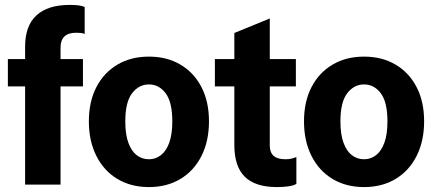

<svg xmlns="http://www.w3.org/2000/svg" viewBox="-20 -750 1763 780"><path d="M82 0V-561Q82 -645 128 -687.5Q174 -730 263 -730Q282 -730 296.5 -728.5Q311 -727 324 -722V-612Q318 -615 309.5 -616Q301 -617 290 -617Q257 -617 241.5 -601.5Q226 -586 226 -558V0ZM12 -399V-510H317V-399Z M585 10Q512 10 457 -23Q402 -56 371.5 -116.5Q341 -177 341 -257Q341 -337 371.5 -396Q402 -455 457 -487.5Q512 -520 585 -520Q658 -520 713 -487.5Q768 -455 798.5 -396Q829 -337 829 -257Q829 -177 798.5 -116.5Q768 -56 713 -23Q658 10 585 10ZM585 -103Q612 -103 633.5 -119.5Q655 -136 667.5 -170Q680 -204 680 -257Q680 -335 653 -371Q626 -407 585 -407Q544 -407 516.5 -371Q489 -335 489 -257Q489 -204 501.5 -170Q514 -136 535.5 -119.5Q557 -103 585 -103Z M1105 10Q1017 10 974.5 -32Q932 -74 932 -161V-616L1076 -675V-158Q1076 -131 1091.5 -117Q1107 -103 1140 -103Q1153 -103 1163.5 -105.5Q1174 -108 1184 -112V-3Q1173 4 1151.5 7Q1130 10 1105 10ZM853 -399V-510H1182V-399Z M1459 10Q1386 10 1331 -23Q1276 -56 1245.5 -116.5Q1215 -177 1215 -257Q1215 -337 1245.5 -396Q1276 -455 1331 -487.5Q1386 -520 1459 -520Q1532 -520 1587 -487.5Q1642 -455 1672.5 -396Q1703 -337 1703 -257Q1703 -177 1672.5 -116.5Q1642 -56 1587 -23Q1532 10 1459 10ZM1459 -103Q1486 -103 1507.5 -119.5Q1529 -136 1541.5 -170Q1554 -204 1554 -257Q1554 -335 1527 -371Q1500 -407 1459 -407Q1418 -407 1390.5 -371Q1363 -335 1363 -257Q1363 -204 1375.5 -170Q1388 -136 1409.5 -119.5Q1431 -103 1459 -103Z"/></svg>

Font: Instrument Sans SemiCondensed
Style: Bold
Weight: 700
Width: 4
Designer: Rodrigo Fuenzalida
Foundry: fragTYPE
Version: Version 1.000;gftools[0.9.28]